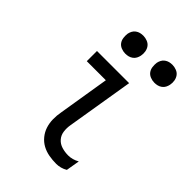

<svg xmlns="http://www.w3.org/2000/svg" viewBox="-217 -829 933 933"><g transform="rotate(45 250.0 -362.0)"><path d="M346 8Q320 8 295 3.5Q270 -1 249 -12.5Q228 -24 212.5 -43Q197 -62 189.5 -85Q182 -108 181.5 -134Q181 -160 186 -186L229 -450H98V-520H319L262 -174Q258 -151 261 -129Q264 -107 278 -91Q292 -75 313.5 -68.5Q335 -62 358 -62Q372 -62 386.5 -66Q401 -70 415 -78L403 -8Q390 0 375 4Q360 8 346 8ZM404 -608Q390 -608 376 -613.5Q362 -619 354 -630Q346 -641 344 -655.5Q342 -670 344 -685Q346 -695 351 -704.5Q356 -714 365 -720.5Q374 -727 384 -729.5Q394 -732 405 -732Q419 -732 433 -726.5Q447 -721 455 -710Q463 -699 465.5 -684.5Q468 -670 465 -655Q463 -645 458 -635.5Q453 -626 444 -619.5Q435 -613 425 -610.5Q415 -608 404 -608ZM204 -608Q190 -608 176 -613.5Q162 -619 154 -630Q146 -641 144 -655.5Q142 -670 144 -685Q146 -695 151 -704.5Q156 -714 165 -720.5Q174 -727 184 -729.5Q194 -732 205 -732Q219 -732 233 -726.5Q247 -721 255 -710Q263 -699 265.5 -684.5Q268 -670 265 -655Q263 -645 258 -635.5Q253 -626 244 -619.5Q235 -613 225 -610.5Q215 -608 204 -608Z"/></g></svg>

Font: Iosevka Term Curly Oblique
Style: Regular
Weight: 400
Italic angle: -9°
Designer: Belleve Invis
Foundry: Belleve Invis
Version: Version 32.3.0